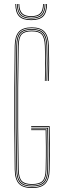

<svg xmlns="http://www.w3.org/2000/svg" viewBox="-20 -943 314 968"><path d="M141.2 5Q95.5 5 75.2 -16.8Q55 -38.5 54.2 -88Q52.8 -199.5 52.2 -299.8Q51.8 -400 52.2 -500.2Q52.8 -600.5 54.2 -712Q55 -761.5 75.1 -783.2Q95.2 -805 140.2 -805Q184.5 -805 204.6 -783.2Q224.8 -761.5 226.2 -712Q227.5 -669.8 227.8 -629.1Q228 -588.5 226.2 -535H222.2Q223.8 -582.2 223.8 -623.6Q223.8 -665 222.2 -712Q220.8 -760 201.9 -780.5Q183 -801 140.2 -801Q96.8 -801 77.9 -780.5Q59 -760 58.2 -712Q56.8 -600.5 56.2 -500.2Q55.8 -400 56.2 -299.8Q56.8 -199.5 58.2 -88Q59 -40 78 -19.5Q97 1 141.2 1Q186.2 1 205.9 -19.5Q225.5 -40 226.2 -88Q227.2 -142.5 227.4 -180.9Q227.5 -219.2 227.1 -248.2Q226.8 -277.2 226.2 -303H137.2V-307H230.2Q231 -272.5 231.4 -221.9Q231.8 -171.2 230.2 -88Q229.5 -38.5 208.6 -16.8Q187.8 5 141.2 5ZM141.2 -3Q99.2 -3 81.1 -22.2Q63 -41.5 62.2 -88Q60.2 -199.5 59.6 -299.8Q59 -400 59.6 -500.2Q60.2 -600.5 62.2 -712Q63 -758.5 80.6 -777.8Q98.2 -797 140.2 -797Q181.5 -797 199.1 -777.8Q216.8 -758.5 218.2 -712Q219.8 -664.8 219.8 -623.5Q219.8 -582.2 218.2 -535H214.2Q215.8 -582.2 215.8 -623.5Q215.8 -664.8 214.2 -712Q212.8 -756.2 196 -774.6Q179.2 -793 140.2 -793Q100.5 -793 83.8 -774.6Q67 -756.2 66.2 -712Q64.2 -600.5 63.6 -500.2Q63 -400 63.6 -299.8Q64.2 -199.5 66.2 -88Q67 -43.8 83.9 -25.4Q100.8 -7 141.2 -7Q182.5 -7 200 -25.4Q217.5 -43.8 218.2 -88Q219.8 -165 219.4 -211Q219 -257 218.2 -295H137.2V-299H222.2Q223 -265.2 223.4 -216Q223.8 -166.8 222.2 -88Q221.5 -41.5 203.1 -22.2Q184.8 -3 141.2 -3ZM141.2 -11Q102.2 -11 86.6 -28.1Q71 -45.2 70.2 -88Q68.2 -199.5 67.6 -299.8Q67 -400 67.6 -500.2Q68.2 -600.5 70.2 -712Q71 -754.8 86.5 -771.9Q102 -789 140.2 -789Q177.8 -789 193.2 -771.9Q208.8 -754.8 210.2 -712Q211.8 -664.8 211.8 -623.5Q211.8 -582.2 210.2 -535H206.2Q207.2 -566.5 207.6 -595Q208 -623.5 207.6 -651.8Q207.2 -680 206.2 -711Q204.8 -753 190.5 -769Q176.2 -785 140.2 -785Q103.5 -785 89.2 -769.1Q75 -753.2 74.2 -712Q72.2 -600.5 71.6 -500.2Q71 -400 71.6 -299.8Q72.2 -199.5 74.2 -88Q75 -46.8 89.8 -30.9Q104.5 -15 141.2 -15Q179.5 -15 194.5 -30.9Q209.5 -46.8 210.2 -88Q211.8 -160.5 211.4 -205.2Q211 -250 210.2 -287H137.2V-291H214.2Q215 -258 215.4 -210.1Q215.8 -162.2 214.2 -88Q213.5 -45.2 197.2 -28.1Q181 -11 141.2 -11ZM137.2 -841.5Q95 -841.5 76.5 -860.4Q58 -879.2 57.2 -922.8H61.2Q62 -881.2 79.6 -863.4Q97.2 -845.5 137.2 -845.5Q177.2 -845.5 194.9 -863.4Q212.5 -881.2 213.2 -922.8H217.2Q216.5 -879.2 198 -860.4Q179.5 -841.5 137.2 -841.5ZM137.2 -849.5Q99.5 -849.5 82.8 -866.5Q66 -883.5 65.2 -922.8H69.2Q69.8 -885.8 85.6 -869.6Q101.5 -853.5 137.2 -853.5Q173 -853.5 188.9 -869.6Q204.8 -885.8 205.2 -922.8H209.2Q208.5 -883.5 191.9 -866.5Q175.2 -849.5 137.2 -849.5ZM137.2 -857.5Q103.5 -857.5 88.6 -872.6Q73.8 -887.8 73.2 -922.8H77.2Q77.8 -890 91.8 -875.8Q105.8 -861.5 137.2 -861.5Q168.8 -861.5 182.8 -875.8Q196.8 -890 197.2 -922.8H201.2Q200.8 -887.8 185.9 -872.6Q171 -857.5 137.2 -857.5Z"/></svg>

Font: Big Shoulders Inline Display SC Thin
Style: Regular
Weight: 100
Designer: Patric King
Foundry: XO Type Co
Version: Version 2.002